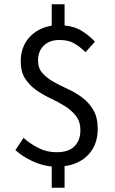

<svg xmlns="http://www.w3.org/2000/svg" viewBox="-20 -768 537 898"><path d="M380 -524Q352 -551 325.5 -566Q299 -581 258 -581Q212 -581 185 -555Q158 -529 158 -485Q158 -449 178.5 -426Q199 -403 230 -385.5Q261 -368 297.5 -351.5Q334 -335 365 -311.5Q396 -288 416.5 -253.5Q437 -219 437 -165Q437 -93 395.5 -47Q354 -1 282 9V110H222V11Q174 6 129 -15.5Q84 -37 52 -66L90 -123Q122 -95 160.5 -75.5Q199 -56 245 -56Q301 -56 328.5 -84Q356 -112 356 -159Q356 -199 335.5 -225.5Q315 -252 284 -271.5Q253 -291 216.5 -308Q180 -325 149 -347Q118 -369 97.5 -400.5Q77 -432 77 -481Q77 -548 116.5 -592.5Q156 -637 222 -648V-748H282V-649Q330 -644 363.5 -623Q397 -602 424 -573Z"/></svg>

Font: Myanmar Sanpya
Style: Regular
Weight: 400
Designer: Danh Hong
Foundry: Google Inc.
Version: Version 2.00 November 22, 2015